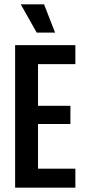

<svg xmlns="http://www.w3.org/2000/svg" viewBox="-20 -869 392 889"><path d="M50 0V-660H156V0ZM109 0V-88H329V0ZM109 -295V-379H306V-295ZM109 -572V-660H329V-572ZM150 -718 76 -849H184L235 -718Z"/></svg>

Font: Bricolage Grotesque 48pt Condensed Medium
Style: Regular
Weight: 500
Width: 3
Designer: Mathieu Triay
Foundry: Atelier Triay
Version: Version 1.001;gftools[0.9.33.dev8+g029e19f]